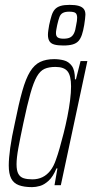

<svg xmlns="http://www.w3.org/2000/svg" viewBox="-20 -761 379 789"><path d="M112 8Q79 8 57.5 0Q36 -8 26 -27.5Q16 -47 16 -81Q16 -110 22 -153.5Q28 -197 41 -255Q57 -335 71.5 -386.5Q86 -438 103.5 -466.5Q121 -495 145 -506.5Q169 -518 203 -518Q223 -518 242.5 -513Q262 -508 275 -490.5Q288 -473 288 -435H292L311 -510H339L230 0H204L216 -69H212Q198 -35 180 -18.5Q162 -2 144.5 3Q127 8 112 8ZM113 -24Q136 -24 154.5 -33Q173 -42 187 -60Q201 -78 210 -105Q217 -124 225 -152Q233 -180 241.5 -213.5Q250 -247 257 -282Q264 -317 268 -349Q272 -381 272 -406Q272 -450 257.5 -468Q243 -486 208 -486Q181 -486 163 -478Q145 -470 131.5 -446.5Q118 -423 105 -377Q92 -331 76 -255Q63 -194 55.5 -153Q48 -112 48 -86Q48 -60 55.5 -46.5Q63 -33 77.5 -28.5Q92 -24 113 -24ZM240 -574Q217 -574 203 -578Q189 -582 183 -592Q177 -602 177 -618Q177 -626 178.5 -636Q180 -646 182 -658Q187 -681 192 -697Q197 -713 205.5 -722.5Q214 -732 228.5 -736.5Q243 -741 266 -741Q289 -741 303 -737Q317 -733 324 -724.5Q331 -716 331 -701Q331 -695 329.5 -683Q328 -671 326 -658Q322 -634 316.5 -618Q311 -602 302.5 -592.5Q294 -583 279 -578.5Q264 -574 240 -574ZM241 -602Q258 -602 268 -607Q278 -612 284 -624Q290 -636 293 -658Q295 -667 296 -674.5Q297 -682 297 -688Q297 -702 290.5 -707.5Q284 -713 264 -713Q248 -713 238.5 -708Q229 -703 224.5 -691.5Q220 -680 215 -658Q213 -648 211.5 -639.5Q210 -631 210 -625Q210 -612 217.5 -607Q225 -602 241 -602Z"/></svg>

Font: Saira UltraCondensed Thin
Style: Italic
Weight: 250
Width: 1
Italic angle: -12°
Designer: Hector Gatti with collaboration of the Omnibus-Type team
Foundry: Omnibus-Type
Version: Version 1.101